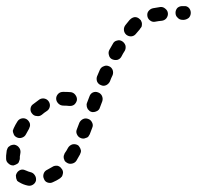

<svg xmlns="http://www.w3.org/2000/svg" viewBox="-28 -583 645 629"><path d="M80 22Q88 17 90 8Q91 -2 86 -9Q81 -17 72 -19Q64 -21 58 -24Q54 -26 50 -27Q45 -28 41 -27Q37 -26 33 -23Q29 -20 27 -16Q25 -13 24 -8Q24 -4 25 1Q26 5 28 9Q31 12 35 14Q48 22 63 25Q72 27 80 22ZM175 -5Q177 -9 178 -14Q179 -18 178 -22Q177 -27 174 -30Q169 -38 160 -40Q150 -41 143 -36Q135 -31 127 -27Q118 -23 115 -14Q112 -5 116 3Q119 12 128 15Q137 18 145 14Q157 9 169 1Q172 -2 175 -5ZM-1 -48Q-8 -54 -8 -63Q-8 -68 -8 -73Q-7 -81 -6 -90Q-5 -94 -3 -98Q-1 -102 3 -104Q6 -107 11 -108Q15 -109 19 -109Q29 -107 34 -100Q40 -93 39 -83Q38 -77 37 -70Q37 -67 37 -64Q37 -60 35 -56Q34 -51 31 -48Q30 -48 29 -47Q29 -46 28 -46Q25 -45 22 -43Q20 -42 19 -42Q17 -41 15 -41Q6 -41 -1 -48ZM237 -85Q238 -90 236 -94Q235 -98 232 -102Q230 -106 226 -108Q218 -112 209 -110Q200 -107 195 -99Q190 -89 184 -81Q182 -77 181 -73Q180 -69 181 -64Q182 -60 184 -56Q187 -52 191 -50Q198 -45 208 -47Q217 -49 222 -56Q228 -66 234 -77Q236 -81 237 -85ZM274 -181Q270 -190 262 -193Q257 -195 253 -195Q248 -195 244 -193Q240 -191 237 -188Q234 -185 232 -181Q228 -170 224 -160Q220 -151 224 -143Q228 -134 236 -131Q240 -129 245 -129Q249 -129 253 -131Q258 -132 261 -135Q264 -139 266 -143Q270 -153 274 -164Q278 -173 274 -181ZM14 -155Q14 -150 16 -146Q17 -142 20 -138Q23 -135 27 -133Q35 -129 44 -132Q53 -135 57 -143Q62 -152 67 -161Q69 -165 70 -169Q71 -173 70 -178Q69 -182 66 -186Q64 -189 60 -192Q52 -197 43 -195Q34 -193 29 -185Q22 -174 17 -163Q15 -159 14 -155ZM72 -227Q71 -218 77 -211Q80 -207 84 -205Q88 -203 92 -203Q97 -202 101 -203Q105 -204 109 -207Q117 -214 125 -219Q133 -224 135 -233Q137 -242 132 -250Q127 -258 118 -260Q109 -262 101 -257Q91 -250 81 -242Q73 -237 72 -227ZM306 -269Q302 -277 294 -280Q285 -284 276 -280Q268 -276 265 -267L257 -246Q255 -242 256 -237Q256 -233 258 -229Q259 -225 263 -222Q266 -218 270 -217Q274 -215 279 -216Q283 -216 287 -218Q291 -219 295 -223Q298 -226 299 -230L307 -251Q310 -260 306 -269ZM180 -282H179Q169 -282 163 -276Q156 -269 156 -260Q156 -255 158 -251Q160 -247 163 -244Q166 -241 170 -239Q175 -237 179 -237H180Q190 -237 198 -236Q208 -235 215 -240Q222 -246 224 -255Q225 -264 219 -272Q214 -279 205 -281Q193 -282 180 -282ZM341 -354Q337 -363 329 -366Q320 -370 312 -366Q303 -363 299 -354Q295 -344 290 -333Q287 -325 290 -316Q294 -307 303 -304Q311 -300 320 -304Q328 -308 332 -316Q336 -327 341 -337Q344 -345 341 -354ZM383 -434Q380 -443 372 -448Q364 -453 355 -450Q346 -448 342 -440Q336 -430 330 -419Q326 -411 329 -402Q331 -393 339 -389Q348 -385 357 -387Q366 -390 370 -398Q375 -408 381 -417Q385 -425 383 -434ZM431 -489Q434 -492 436 -496Q437 -500 437 -505Q437 -509 435 -513Q434 -517 430 -520Q423 -527 414 -527Q405 -526 398 -519Q397 -518 396 -517Q389 -509 383 -501Q377 -493 378 -484Q379 -475 386 -469Q394 -463 403 -464Q412 -465 418 -473Q424 -480 430 -487Q431 -488 431 -489ZM517 -523Q523 -531 522 -540Q521 -549 513 -555Q506 -561 497 -560Q484 -558 473 -556Q464 -554 458 -546Q453 -539 455 -529Q457 -520 465 -515Q472 -510 481 -512Q491 -514 502 -515Q511 -516 517 -523ZM591 -525Q597 -532 597 -541Q597 -550 591 -557Q584 -564 575 -563H569Q560 -563 553 -557Q547 -550 547 -541Q547 -531 554 -525Q560 -518 570 -518H575Q584 -519 591 -525Z"/></svg>

Font: FRB American Cursive Dashed Extrabold
Style: Bold Italic
Weight: 800
Italic angle: -25°
Version: Version 2.0;Modular Font Editor K font №1